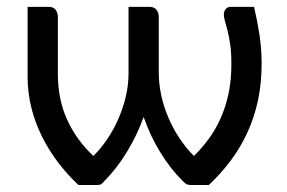

<svg xmlns="http://www.w3.org/2000/svg" viewBox="-20 -526 816 546"><path d="M702.5 -506.5Q712 -466 718 -426.2Q724 -386.5 724 -345Q724 -289.5 713.8 -241.2Q703.5 -193 684 -150.2Q664.5 -107.5 636.8 -70.2Q609 -33 574 0H521.5Q514 0 509.2 -3Q504.5 -6 498.5 -12.5Q465.5 -45 436.2 -92.2Q407 -139.5 388.5 -193.5Q379 -167 366.8 -141.5Q354.5 -116 340.2 -92.8Q326 -69.5 310 -49Q294 -28.5 277.5 -12Q272 -5.5 268.5 -2.8Q265 0 257.5 0H203Q171 -30 144.5 -65Q118 -100 98.8 -139Q79.5 -178 69 -220.5Q58.5 -263 58.5 -307.5V-506.5H118Q132.5 -506.5 138.5 -497.8Q144.5 -489 144.5 -479V-317Q144.5 -243.5 171 -185.5Q197.5 -127.5 245.5 -82.5Q266.5 -103 284.8 -130Q303 -157 316.5 -187.8Q330 -218.5 337.8 -251.5Q345.5 -284.5 345.5 -317V-506.5H405Q419 -506.5 425.2 -497.8Q431.5 -489 431.5 -479V-320.5Q431.5 -288 438.5 -255.2Q445.5 -222.5 458.8 -191.5Q472 -160.5 490.5 -132.8Q509 -105 531.5 -82.5Q553.5 -104 573 -130.2Q592.5 -156.5 607 -188.8Q621.5 -221 629.8 -259.2Q638 -297.5 638 -343.5Q638 -375 634.8 -398.2Q631.5 -421.5 627.2 -438.2Q623 -455 619.8 -466Q616.5 -477 616.5 -484.5Q616.5 -493 621.5 -499.8Q626.5 -506.5 636 -506.5Z"/></svg>

Font: Lato
Style: Regular
Weight: 400
Designer: Lukasz Dziedzic with Adam Twardoch and Botio Nikoltchev
Foundry: tyPoland Lukasz Dziedzic
Version: Version 2.010; 2014-09-01; http://www.latofonts.com/; ttfaut